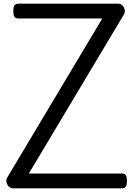

<svg xmlns="http://www.w3.org/2000/svg" viewBox="-20 -1018 720 1038"><path d="M49 0Q37 0 27.5 -9.5Q18 -19 15 -33Q12 -47 19 -58L533 -918H80Q65 -918 58.5 -927Q52 -936 52 -958Q52 -981 58.5 -989.5Q65 -998 80 -998H620Q639 -998 649.5 -978Q660 -958 650 -940L136 -80H639Q654 -80 660 -71.5Q666 -63 666 -40Q666 -18 660 -9Q654 0 639 0Z"/></svg>

Font: Playwrite NG Modern
Style: Regular
Weight: 400
Designer: Veronika Burian, José Scaglione
Foundry: TypeTogether
Version: Version 1.002